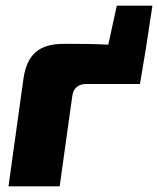

<svg xmlns="http://www.w3.org/2000/svg" viewBox="-20 -659 559 679"><path d="M393 -639 363 -501C312 -504 258 -504 207 -504C119 -504 76 -468 63 -381L10 0H191L236 -322C240 -348 258 -362 285 -362H475L496 -488L519 -639Z"/></svg>

Font: Exo 2 Extra Bold
Style: Italic
Weight: 800
Italic angle: -8°
Designer: Natanael Gama
Version: Version 1.001;PS 001.001;hotconv 1.0.88;makeotf.lib2.5.64775